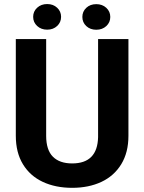

<svg xmlns="http://www.w3.org/2000/svg" viewBox="-20 -900 698 930"><path d="M208.5 -880.4Q237.8 -880.4 256.8 -862.5Q275.9 -844.7 275.9 -818.4Q275.9 -792 256.8 -774.2Q237.8 -756.3 208.5 -756.3Q179.2 -756.3 159.9 -774.2Q140.6 -792 140.6 -818.4Q140.6 -844.7 159.9 -862.5Q179.2 -880.4 208.5 -880.4ZM446.3 -879.9Q475.6 -879.9 494.9 -862.1Q514.2 -844.2 514.2 -817.9Q514.2 -791.5 494.9 -773.7Q475.6 -755.9 446.3 -755.9Q417 -755.9 397.9 -773.7Q378.9 -791.5 378.9 -817.9Q378.9 -844.2 397.9 -862.1Q417 -879.9 446.3 -879.9ZM455.1 -710.9H602.1V-242.2Q602.1 -161.6 567.4 -104.7Q532.7 -47.9 471.2 -19Q409.7 9.8 329.6 9.8Q249 9.8 187.3 -19Q125.5 -47.9 91.1 -104.5Q56.6 -161.1 56.6 -242.2V-710.9H203.6V-242.2Q203.6 -173.8 236.1 -141.1Q268.6 -108.4 329.6 -108.4Q452.1 -108.4 455.1 -235.8Z"/></svg>

Font: Mardoto
Style: Bold
Weight: 700
Designer: Christian Robertson, Vahan Hovhannisyan
Foundry: Google
Version: Version 1.000